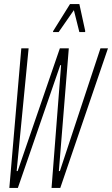

<svg xmlns="http://www.w3.org/2000/svg" viewBox="-20 -926 552 946"><path d="M26 0 85 -688H121L62 -83H67L275 -688H319L270 -83H275L475 -688H512L277 0H234L281 -605H277L68 0ZM241 -768 242 -773 325 -906H371L400 -773L399 -768H371L344 -876L269 -768Z"/></svg>

Font: Saira UltraCondensed Thin
Style: Italic
Weight: 250
Width: 1
Italic angle: -12°
Designer: Hector Gatti with collaboration of the Omnibus-Type team
Foundry: Omnibus-Type
Version: Version 1.101